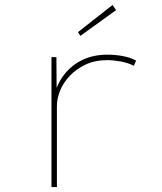

<svg xmlns="http://www.w3.org/2000/svg" viewBox="-20 -756 653 776"><path d="M188 0V-525H208L209 -377L199 -371Q212 -420 241 -456.5Q270 -493 313.5 -514Q357 -535 414 -535Q447 -535 478 -529Q509 -523 530 -511L521 -490Q498 -502 468 -507.5Q438 -513 414 -513Q364 -513 326 -495Q288 -477 262 -449.5Q236 -422 223 -390Q210 -358 210 -328V0ZM305 -611 295 -626 435 -736 449 -715Z"/></svg>

Font: Lexend Tera Thin
Style: Regular
Weight: 250
Version: Version 1.007